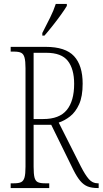

<svg xmlns="http://www.w3.org/2000/svg" viewBox="-20 -951 519 971"><path d="M34 0V-24H51Q75 -24 87 -30Q99 -36 104 -53.5Q109 -71 109 -108V-606Q109 -642 104 -660Q99 -678 87 -684Q75 -690 51 -690H34V-714H211Q311 -714 354.5 -667Q398 -620 398 -528Q398 -463 380 -423.5Q362 -384 334.5 -362.5Q307 -341 277 -331L389 -109Q411 -66 429.5 -45Q448 -24 474 -24H479V0H474Q444 0 423.5 -8Q403 -16 386 -36Q369 -56 351 -92L239 -320H150V-108Q150 -71 154.5 -53.5Q159 -36 171 -30Q183 -24 207 -24H229V0ZM199 -349Q280 -349 317.5 -394.5Q355 -440 355 -527Q355 -602 323 -643Q291 -684 214 -684H150V-349ZM194 -784Q216 -827 233.5 -862Q251 -897 262 -931H318V-921Q308 -904 289 -877.5Q270 -851 247.5 -822.5Q225 -794 205 -771H194Z"/></svg>

Font: Noto Serif Tamil ExtraCondensed ExtraLight
Style: Italic
Weight: 200
Width: 2
Italic angle: -12°
Designer: Indian Type Foundry, Tom Grace, and the Monotype Design Team
Foundry: Monotype Imaging Inc.
Version: Version 2.003; ttfautohint (v1.8.4.7-5d5b)